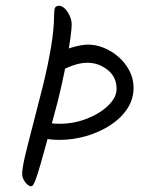

<svg xmlns="http://www.w3.org/2000/svg" viewBox="-20 -664 526 667"><path d="M57 -60Q57 -80 68 -126Q79 -172 95.5 -234.5Q112 -297 129 -365.5Q146 -434 157 -499Q168 -564 168 -614Q168 -631 171.5 -637.5Q175 -644 186 -644Q192 -644 199.5 -639Q207 -634 213.5 -624.5Q220 -615 224.5 -603.5Q229 -592 229 -578Q229 -565 225 -534.5Q221 -504 213 -461Q205 -418 193.5 -366Q182 -314 166 -257Q154 -214 142.5 -171.5Q131 -129 121 -94Q111 -59 103 -38Q95 -17 89 -17Q82 -17 74.5 -23.5Q67 -30 62 -40Q57 -50 57 -60ZM171 -408 190 -484Q216 -496 242 -502.5Q268 -509 286 -509Q313 -509 340.5 -498Q368 -487 391.5 -466.5Q415 -446 429.5 -418.5Q444 -391 444 -359Q444 -319 422 -286Q400 -253 363 -229Q326 -205 280 -191.5Q234 -178 186 -178Q172 -178 157.5 -179.5Q143 -181 129 -183L131 -241Q145 -237 159 -235.5Q173 -234 187 -234Q237 -234 282.5 -252Q328 -270 356.5 -298Q385 -326 385 -355Q385 -397 353.5 -421.5Q322 -446 284 -446Q259 -446 231.5 -436Q204 -426 171 -408Z"/></svg>

Font: Kalam Variable Light
Style: Regular
Weight: 300
Designer: Lipi Raval, Jonny Pinhorn
Foundry: Indian Type Foundry
Version: Version 3.000